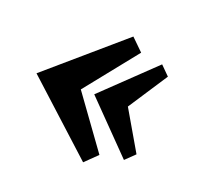

<svg xmlns="http://www.w3.org/2000/svg" viewBox="-89 -578 663 644"><g transform="rotate(20 243.0 -256.0)"><path d="M428.2 -115.2 395 -83 226.1 -255.9 405.8 -428.2 438 -396 346.2 -255.9ZM312 -70.8 269 -28.8 20 -255.9 283.2 -482.9 326.2 -440.9 178.2 -255.9Z"/></g></svg>

Font: Simonetta
Style: Black Italic
Weight: 900
Italic angle: -2°
Designer: Gayaneh Bagdasaryan
Foundry: Brownfox
Version: Version 1.002